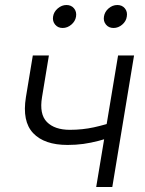

<svg xmlns="http://www.w3.org/2000/svg" viewBox="-20 -743 577 763"><path d="M248.5 -167Q156.2 -167 111.8 -213.9Q67.4 -260.7 83 -356.9L110.4 -522.5H174.3L147 -356.9Q135.7 -289.1 166.5 -258.1Q197.3 -227.1 257.8 -227.1Q307.6 -227.1 353.3 -237.1Q398.9 -247.1 446.8 -263.7L436.5 -202.6Q402.3 -191.4 371.8 -183.3Q341.3 -175.3 311.5 -171.1Q281.7 -167 248.5 -167ZM362.3 0 449.2 -522.5H512.7L426.3 0ZM431.2 -631.8Q412.1 -631.8 401.1 -645.3Q390.1 -658.7 393.1 -677.2Q396 -696.3 411.6 -709.7Q427.2 -723.1 446.3 -723.1Q465.3 -723.1 476.3 -709.7Q487.3 -696.3 483.9 -677.2Q481.4 -658.7 465.8 -645.3Q450.2 -631.8 431.2 -631.8ZM229 -631.8Q210 -631.8 199 -645.3Q188 -658.7 190.9 -677.2Q193.8 -696.3 209.7 -709.7Q225.6 -723.1 244.1 -723.1Q263.2 -723.1 274.2 -709.7Q285.2 -696.3 282.2 -677.2Q279.3 -658.7 263.7 -645.3Q248 -631.8 229 -631.8Z"/></svg>

Font: Inter 28pt Light
Style: Italic
Weight: 300
Italic angle: -9.3988°
Designer: Rasmus Andersson
Foundry: rsms
Version: Version 4.001;git-66647c0bb